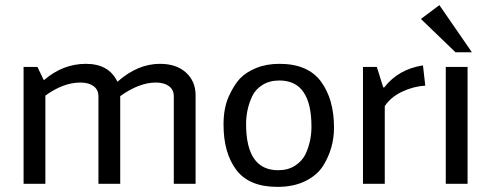

<svg xmlns="http://www.w3.org/2000/svg" viewBox="-20 -717 1924 749"><path d="M151 -404Q225 -468 315 -468Q405 -468 438 -398Q517 -468 604 -468Q668 -468 705.5 -434Q743 -400 743 -345V0H658V-341Q658 -367 639 -381Q620 -395 588 -395Q523 -395 449 -342V0H364V-341Q364 -367 345 -381Q326 -395 294 -395Q227 -395 157 -344V0H72V-456H126Z M1070 -403Q1032 -403 1004.5 -386Q977 -369 964 -342Q940 -291 940 -233Q940 -53 1065 -53Q1103 -53 1130 -70Q1157 -87 1171 -114Q1195 -164 1195 -223Q1195 -403 1070 -403ZM1070 -468Q1181 -468 1232 -399Q1283 -330 1283 -219Q1283 -139 1241 -71Q1218 -34 1172 -11Q1126 12 1062 12Q952 12 902 -54Q852 -120 852 -231Q852 -296 872.5 -341Q893 -386 916 -410.5Q939 -435 979 -451.5Q1019 -468 1070 -468Z M1396 -456H1450L1475 -376H1479Q1534 -447 1630 -462L1639 -383Q1592 -380 1548 -359Q1504 -338 1481 -303V0H1396Z M1719 -456H1804V0H1719ZM1821 -513H1757L1622 -643L1694 -697Z"/></svg>

Font: Average Sans
Style: Regular
Weight: 400
Designer: Eduardo Rodriguez Tunni
Foundry: Eduardo Rodriguez Tunni
Version: Version 1.001